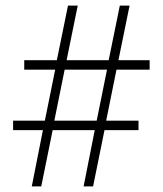

<svg xmlns="http://www.w3.org/2000/svg" viewBox="-20 -669 584 689"><path d="M94 0 134 -202H27V-236H141L178 -419H67V-453H184L224 -649H259L219 -453H370L410 -649H445L405 -453H517V-419H398L361 -236H477V-202H355L314 0H280L320 -202H169L128 0ZM175 -236H327L364 -419H212Z"/></svg>

Font: Noto Sans Telugu Condensed ExtraLight
Style: Regular
Weight: 200
Width: 3
Designer: Jelle Bosma - Monotype Design Team
Foundry: Monotype Imaging Inc.
Version: Version 2.005; ttfautohint (v1.8.4.7-5d5b)